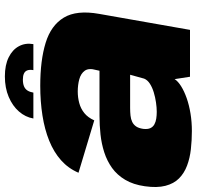

<svg xmlns="http://www.w3.org/2000/svg" viewBox="-30 -750 788 768"><g transform="rotate(-90 364.0 -366.0)"><path d="M224 7.5Q260.5 7.5 294 2Q327.5 -3.5 355.2 -13.2Q383 -23 403 -35.5Q423 -48 431.5 -61.5L441 0H628.5L692.5 -363.5Q708.5 -453.5 677.5 -504.8Q646.5 -556 576.5 -577.5Q506.5 -599 405 -599Q342 -599 286.2 -590.2Q230.5 -581.5 185.2 -563.2Q140 -545 107.2 -516Q74.5 -487 57 -446L266.5 -383Q278 -408.5 295.8 -422.8Q313.5 -437 335.8 -443Q358 -449 382 -449Q408.5 -449 431.2 -442.8Q454 -436.5 465.2 -420.8Q476.5 -405 468 -375.5L465 -362H284Q247.5 -362 210.2 -358Q173 -354 138.8 -343Q104.5 -332 76.2 -311.8Q48 -291.5 28.8 -259.2Q9.5 -227 3 -180.5Q-4 -132 4.8 -98.2Q13.5 -64.5 34.5 -43.8Q55.5 -23 85.5 -11.8Q115.5 -0.5 151.2 3.5Q187 7.5 224 7.5ZM300.5 -133Q286.5 -133 273.5 -135Q260.5 -137 250.5 -142.5Q240.5 -148 235.5 -158.5Q230.5 -169 232.5 -187Q235 -205 242.2 -215.5Q249.5 -226 260.5 -231.2Q271.5 -236.5 285.8 -238Q300 -239.5 316 -239.5H449L433.5 -183.5Q428 -170 413.2 -160.5Q398.5 -151 378.8 -145Q359 -139 338.2 -136Q317.5 -133 300.5 -133ZM442.5 -740.5Q396.5 -740.5 360.5 -725.2Q324.5 -710 302 -684.2Q279.5 -658.5 274 -626.5H377.5Q380 -641 386 -650.2Q392 -659.5 402.8 -664Q413.5 -668.5 430 -668.5Q444.5 -668.5 453.8 -664.2Q463 -660 466.5 -650.8Q470 -641.5 467.5 -626.5H571.5Q577 -658.5 563.2 -684.2Q549.5 -710 518.8 -725.2Q488 -740.5 442.5 -740.5Z"/></g></svg>

Font: Anybody UltraCondensed Thin Black
Style: Italic
Weight: 900
Italic angle: -10°
Version: Version 1.111